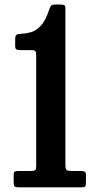

<svg xmlns="http://www.w3.org/2000/svg" viewBox="-20 -802 423 822"><path d="M38.5 -23V-53Q38.5 -65 43.2 -67.5Q48 -70 60.5 -70H112Q127 -70 131 -74.2Q135 -78.5 135 -93V-564Q135 -578 131.5 -582.8Q128 -587.5 114.5 -587.5H67Q56 -587.5 50.5 -590.2Q45 -593 45 -605.5V-634Q45 -649.5 50.8 -653.2Q56.5 -657 71.5 -657.5Q91 -658 112.8 -664.2Q134.5 -670.5 155 -692.2Q175.5 -714 190.5 -761Q194 -770.5 197.8 -776.5Q201.5 -782.5 216.5 -782.5H239Q250.5 -782.5 255.2 -780Q260 -777.5 260 -766.5V-96.5Q260 -78 265 -74Q270 -70 288.5 -70H324.5Q335 -70 341.5 -67.5Q348 -65 348 -53.5V-23Q348 -9 345 -4.5Q342 0 328.5 0H60Q46 0 42.2 -4Q38.5 -8 38.5 -23Z"/></svg>

Font: Besley* Condensed Semi
Style: Regular
Weight: 600
Width: 3
Designer: Owen Earl
Foundry: indestructible type*
Version: Version 3.000; ttfautohint (v1.8.3)